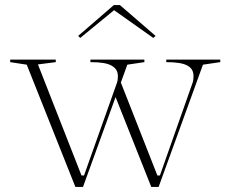

<svg xmlns="http://www.w3.org/2000/svg" viewBox="-20 -734 913 754"><path d="M451 -419 598 -45H608L736 -408Q738 -413 739 -420Q740 -427 740 -434Q740 -448 735 -458Q730 -468 717.5 -475.5Q705 -483 684 -486.5Q663 -490 633 -490V-500H845V-490L777 -480L603 0H574L429 -365ZM276 0 85 -480 20 -490V-500H199V-490L129 -481L300 -45H310L439 -408Q441 -413 442 -420Q443 -427 443 -434Q443 -448 437.5 -458Q432 -468 419.5 -475.5Q407 -483 386.5 -486.5Q366 -490 335 -490V-500H547V-490L480 -480L306 0ZM295 -585 287 -593 427 -714H451L591 -593L582 -585L428 -694Z"/></svg>

Font: Kalnia ExtraLight
Style: Regular
Weight: 250
Designer: Frida Medrano
Foundry: Frida Medrano
Version: Version 1.105